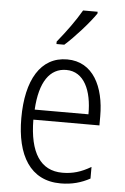

<svg xmlns="http://www.w3.org/2000/svg" viewBox="-55 -805 554 854"><g transform="rotate(5 222.5 -377.5)"><path d="M346 -757V-765H281C254 -718 216 -666 176 -617V-606H211C254 -644 316 -713 346 -757ZM230 -542C111 -542 49 -434 49 -264C49 -99 112 10 248 10C299 10 340 -2 379 -23V-75C335 -49 297 -38 252 -38C154 -38 104 -115 103 -262H398V-303C398 -434 346 -542 230 -542ZM230 -495C310 -495 346 -412 345 -307H105C112 -432 157 -495 230 -495Z"/></g></svg>

Font: Noto Sans Gujarati Condensed Light
Style: Regular
Weight: 300
Width: 3
Designer: Jelle Bosma - Monotype Design Team, Universal Thirst
Foundry: Monotype Imaging Inc.
Version: Version 2.106